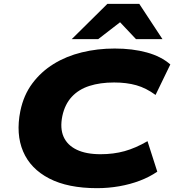

<svg xmlns="http://www.w3.org/2000/svg" viewBox="-20 -969 908 1001"><path d="M486 12Q334 12 236.5 -38.5Q139 -89 100.5 -179.5Q62 -270 86 -390Q103 -473 148.5 -534Q194 -595 259.5 -635.5Q325 -676 406.5 -696Q488 -716 578 -716Q671 -716 745.5 -695.5Q820 -675 868 -633L791 -474Q742 -510 691 -524.5Q640 -539 575 -539Q502 -539 446 -521Q390 -503 354 -464Q318 -425 305 -364Q292 -300 311.5 -256Q331 -212 380 -188.5Q429 -165 504 -165Q572 -165 629.5 -181Q687 -197 749 -233L800 -74Q759 -46 709 -27Q659 -8 602 2Q545 12 486 12ZM354 -765 540 -949H706L827 -765H689L606 -853L492 -765Z"/></svg>

Font: Nunito Sans 10pt Expanded Black
Style: Italic
Weight: 900
Width: 7
Italic angle: -9°
Designer: Vernon Adams
Foundry: Vernon Adams
Version: Version 3.101;gftools[0.9.27]